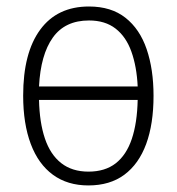

<svg xmlns="http://www.w3.org/2000/svg" viewBox="-20 -561 544 591"><path d="M452.6 -266.1Q452.6 -179.2 429.9 -117.7Q407.2 -56.2 362.8 -23.2Q318.4 9.8 252 9.8Q188 9.8 143.1 -22.9Q98.1 -55.7 74.7 -117.9Q51.3 -180.2 51.3 -266.6Q51.3 -398.4 103.8 -469.7Q156.2 -541 253.9 -541Q322.3 -541 366.2 -506.3Q410.2 -471.7 431.4 -409.7Q452.6 -347.7 452.6 -266.1ZM252.4 -32.7Q303.2 -32.7 336.2 -58.3Q369.1 -84 385.7 -133.3Q402.3 -182.6 403.8 -253.4H100.1Q101.6 -184.1 118.2 -134.8Q134.8 -85.4 168.2 -59.1Q201.7 -32.7 252.4 -32.7ZM253.9 -498Q180.2 -498 142.6 -445.3Q105 -392.6 100.1 -294.9H403.8Q400.9 -356 384.5 -401.9Q368.2 -447.8 335.9 -472.9Q303.7 -498 253.9 -498Z"/></svg>

Font: Open Sans SemiCondensed Light
Style: Regular
Weight: 300
Width: 4
Designer: Monotype Design Team
Foundry: Monotype Imaging Inc.
Version: Version 3.000